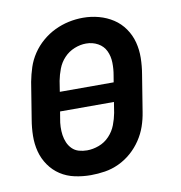

<svg xmlns="http://www.w3.org/2000/svg" viewBox="-67 -603 634 674"><g transform="rotate(-10 250.0 -266.5)"><path d="M204 8Q175 8 147 2Q119 -4 96 -19Q73 -34 57 -57Q41 -80 34 -107Q27 -134 27.5 -163Q28 -192 33 -221L54 -351Q59 -377 67 -401.5Q75 -426 90 -448.5Q105 -471 126 -489Q147 -507 171 -518.5Q195 -530 220.5 -535.5Q246 -541 272 -541Q301 -541 328.5 -533.5Q356 -526 379 -511Q402 -496 418 -473Q434 -450 441 -423Q448 -396 447.5 -367Q447 -338 442 -309L421 -179Q417 -153 408.5 -128.5Q400 -104 385 -81.5Q370 -59 349.5 -41Q329 -23 304.5 -11.5Q280 0 254.5 4Q229 8 204 8ZM147 -299H339L343 -323Q347 -345 346.5 -368Q346 -391 337 -410Q328 -429 309 -439.5Q290 -450 267 -450Q246 -450 225 -441.5Q204 -433 188.5 -416.5Q173 -400 165 -379Q157 -358 153 -337ZM206 -80Q227 -80 248.5 -88Q270 -96 286 -113Q302 -130 310 -151Q318 -172 322 -193L328 -231H136L132 -207Q129 -192 128.5 -177Q128 -162 130 -148Q132 -134 137.5 -121Q143 -108 153 -98Q163 -88 177 -84Q191 -80 206 -80Z"/></g></svg>

Font: Iosevka Curly Semibold Oblique
Style: Regular
Weight: 600
Italic angle: -9°
Monospace: yes
Designer: Belleve Invis
Foundry: Belleve Invis
Version: Version 11.1.0; ttfautohint (v1.8.3)